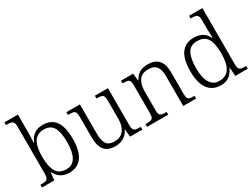

<svg xmlns="http://www.w3.org/2000/svg" viewBox="-57 -1345 2551 1940"><g transform="rotate(-30 1219.0 -375.0)"><path d="M177 -88H173L162 0H19V-32H33Q65 -32 81.5 -37Q98 -42 105.5 -57Q113 -72 113 -105V-655Q113 -687 105 -702.5Q97 -718 81.5 -723Q66 -728 37 -728H19V-760H177V-569Q177 -486 172 -431H176Q221 -545 339 -545Q438 -545 486.5 -478Q535 -411 535 -268Q535 -129 483.5 -59.5Q432 10 336 10Q280 10 239.5 -15.5Q199 -41 177 -88ZM469 -270Q469 -389 436 -444Q403 -499 328 -499Q248 -499 212 -441.5Q176 -384 176 -269Q176 -152 210.5 -94Q245 -36 329 -36Q399 -36 434 -96Q469 -156 469 -270Z M707 -185V-433Q707 -464 699 -479.5Q691 -495 675 -499.5Q659 -504 627 -504H613V-536H771V-186Q771 -112 797 -74Q823 -36 889 -36Q960 -36 997 -84.5Q1034 -133 1034 -210V-431Q1034 -464 1026.5 -479Q1019 -494 1002.5 -499Q986 -504 955 -504H945V-536H1098V-102Q1098 -71 1106 -56Q1114 -41 1129.5 -36.5Q1145 -32 1173 -32H1190V0H1047L1039 -86H1034Q1009 -37 968.5 -13.5Q928 10 871 10Q789 10 748 -37.5Q707 -85 707 -185Z M1245 -32H1259Q1291 -32 1307.5 -37Q1324 -42 1331.5 -57Q1339 -72 1339 -105V-433Q1339 -464 1331.5 -479.5Q1324 -495 1308.5 -499.5Q1293 -504 1265 -504H1250V-536H1392L1400 -452H1405Q1434 -504 1472 -524Q1510 -544 1565 -544Q1648 -544 1689.5 -497.5Q1731 -451 1731 -353V-105Q1731 -72 1738 -56.5Q1745 -41 1760 -36.5Q1775 -32 1807 -32H1817V0H1667V-354Q1667 -424 1638.5 -461Q1610 -498 1545 -498Q1469 -498 1436 -449.5Q1403 -401 1403 -326V-102Q1403 -70 1410.5 -55.5Q1418 -41 1434 -36.5Q1450 -32 1482 -32H1492V0H1245Z M1904 -267Q1904 -406 1954 -475.5Q2004 -545 2102 -545Q2218 -545 2264 -450H2269Q2265 -520 2265 -557V-655Q2265 -687 2257 -702.5Q2249 -718 2234 -723Q2219 -728 2190 -728H2174V-760H2329V-103Q2329 -72 2337 -56.5Q2345 -41 2361 -36.5Q2377 -32 2409 -32H2420V0H2275L2267 -100H2264Q2240 -47 2202 -18.5Q2164 10 2105 10Q2008 10 1956 -59.5Q1904 -129 1904 -267ZM2266 -266Q2266 -385 2231.5 -441.5Q2197 -498 2112 -498Q2037 -498 2003.5 -439.5Q1970 -381 1970 -265Q1970 -153 2006 -94.5Q2042 -36 2110 -36Q2191 -36 2228.5 -93.5Q2266 -151 2266 -266Z"/></g></svg>

Font: Noto Serif Light
Style: Regular
Weight: 300
Designer: Monotype Design Team
Foundry: Monotype Imaging Inc.
Version: Version 1.001